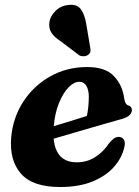

<svg xmlns="http://www.w3.org/2000/svg" viewBox="-20 -755 571 789"><path d="M490 -146.5Q480 -105 447.8 -68.5Q415.5 -32 360.2 -9.2Q305 13.5 226.5 13.5Q114 13.5 66 -41.5Q18 -96.5 26 -190.5Q33 -271 75.2 -336.5Q117.5 -402 185.8 -440.8Q254 -479.5 338.5 -479.5Q413 -479.5 448.2 -442.2Q483.5 -405 490.5 -350Q492 -339.5 496 -331.8Q500 -324 506.5 -322Q522 -318 522 -303Q522 -292.5 513.2 -282.8Q504.5 -273 480.5 -266Q451.5 -258 402.2 -243.8Q353 -229.5 298.8 -213.8Q244.5 -198 200.5 -185Q209.5 -88 296 -88Q337 -88 370.8 -109.2Q404.5 -130.5 427.5 -165.5Q441 -181.5 449.8 -187Q458.5 -192.5 469 -192.5Q481.5 -192 489 -181.2Q496.5 -170.5 490 -146.5ZM306 -419Q284 -419 261.5 -395.8Q239 -372.5 222.2 -331.2Q205.5 -290 201 -236.5Q235 -246.5 271.8 -258Q308.5 -269.5 337 -278.5Q344.5 -312 345 -357Q345 -385 335 -402Q325 -419 306 -419ZM334 -659 350.5 -561Q352.5 -552.5 351.8 -544.5Q351 -536.5 342 -529.5Q334 -524 323.8 -523.8Q313.5 -523.5 306 -527.5L231.5 -584Q204.5 -601 192 -619.5Q179.5 -638 183 -664.5Q186.5 -688 207.5 -709.5Q228.5 -731 260.5 -734.5Q295.5 -739 311.5 -718Q327.5 -697 334 -659Z"/></svg>

Font: Fraunces 9pt S000
Style: Bold Italic
Weight: 700
Italic angle: -16°
Version: Version 1.000; ttfautohint (v1.8.3)